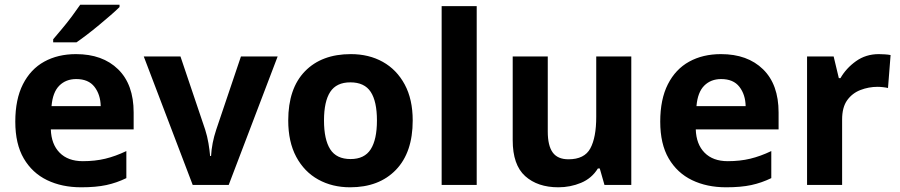

<svg xmlns="http://www.w3.org/2000/svg" viewBox="-20 -786 3826 816"><path d="M303 -556Q416 -556 482 -491.5Q548 -427 548 -308V-236H196Q198 -173 233.5 -137Q269 -101 332 -101Q384 -101 427.5 -111.5Q471 -122 517 -144V-29Q476 -9 432 0.5Q388 10 325 10Q243 10 180 -20.5Q117 -51 81 -112.5Q45 -174 45 -269Q45 -364 77.5 -428Q110 -492 168 -524Q226 -556 303 -556ZM304 -450Q260 -450 232 -422Q204 -394 199 -335H408Q407 -384 381.5 -417Q356 -450 304 -450ZM488 -766V-756Q474 -742 451 -722Q428 -702 401.5 -680Q375 -658 349.5 -638.5Q324 -619 305 -606H206V-619Q222 -638 243.5 -663.5Q265 -689 285.5 -716.5Q306 -744 321 -766Z M591 -546H747L852 -235Q861 -207 866 -177Q871 -147 873 -123H877Q880 -178 899 -235L1004 -546H1160L952 0H799Z M1734 -274Q1734 -138 1662.5 -64Q1591 10 1468 10Q1392 10 1332.5 -23Q1273 -56 1239 -119.5Q1205 -183 1205 -274Q1205 -410 1276 -483Q1347 -556 1471 -556Q1548 -556 1607 -523Q1666 -490 1700 -427Q1734 -364 1734 -274ZM1357 -274Q1357 -193 1383.5 -151.5Q1410 -110 1470 -110Q1529 -110 1555.5 -151.5Q1582 -193 1582 -274Q1582 -355 1555.5 -395.5Q1529 -436 1469 -436Q1410 -436 1383.5 -395.5Q1357 -355 1357 -274Z M2006 0H1857V-760H2006Z M2159 -190V-546H2308V-227Q2308 -167 2329 -138Q2350 -109 2396 -109Q2464 -109 2489 -155.5Q2514 -202 2514 -289V-546H2663V0H2549L2529 -70H2521Q2495 -28 2449.5 -9Q2404 10 2353 10Q2265 10 2212 -37.5Q2159 -85 2159 -190Z M3044 -556Q3157 -556 3223 -491.5Q3289 -427 3289 -308V-236H2937Q2939 -173 2974.5 -137Q3010 -101 3073 -101Q3125 -101 3168.5 -111.5Q3212 -122 3258 -144V-29Q3217 -9 3173 0.5Q3129 10 3066 10Q2984 10 2921 -20.5Q2858 -51 2822 -112.5Q2786 -174 2786 -269Q2786 -364 2818.5 -428Q2851 -492 2909 -524Q2967 -556 3044 -556ZM3045 -450Q3001 -450 2973 -422Q2945 -394 2940 -335H3149Q3148 -384 3122.5 -417Q3097 -450 3045 -450Z M3715 -556Q3726 -556 3741 -555Q3756 -554 3765 -552L3754 -412Q3746 -414 3733 -415.5Q3720 -417 3710 -417Q3672 -417 3637 -403.5Q3602 -390 3580.5 -360Q3559 -330 3559 -278V0H3410V-546H3523L3545 -454H3552Q3576 -496 3618 -526Q3660 -556 3715 -556Z"/></svg>

Font: BC Sans
Style: Bold
Weight: 700
Designer: Monotype Design Team
Province of B.C.
Foundry: Monotype Imaging Inc.
Version: Version 2.000;GOOG;noto-source:20170915:90ef993387c0